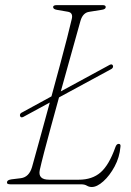

<svg xmlns="http://www.w3.org/2000/svg" viewBox="-20 -720 510 750"><path d="M58 -268Q56.5 -277 67.5 -281.5L181 -343.5Q198 -405.5 214 -465Q230 -524.5 242.2 -572.2Q254.5 -620 260.5 -646.5Q266 -670 246 -674L202.5 -681.5Q187.5 -684 187.5 -692.5Q187.5 -700 202 -700H381Q393 -700 393 -692.5Q393 -683.5 376.5 -681.5L329.5 -674Q304 -671 294.5 -639Q288 -615.5 276 -572.8Q264 -530 248.8 -475.5Q233.5 -421 217.5 -363L409 -467Q419 -471.5 421.5 -462.5Q423 -454 412.5 -449L210.5 -339.5Q194.5 -281 179.2 -225.5Q164 -170 152.5 -125.8Q141 -81.5 135.5 -56.5Q127 -18 172 -18H287.5Q340.5 -18 373.2 -46.8Q406 -75.5 430.5 -144.5Q435 -158 443.5 -158Q452.5 -158 450.5 -146.5Q447 -105.5 427.8 -69.8Q408.5 -34 383.8 -11.8Q359 10.5 338.5 10.5Q328 10.5 319.2 5.2Q310.5 0 297 0H21Q5 0 7.5 -9Q8 -17 25 -19.5L62 -24Q93.5 -28.5 105 -67Q115.5 -105 134.5 -173.5Q153.5 -242 174.5 -319.5L70.5 -263Q60.5 -258.5 58 -268Z"/></svg>

Font: Fraunces 72pt S050 Thin
Style: Italic
Weight: 100
Italic angle: -16°
Version: Version 1.000; ttfautohint (v1.8.3)